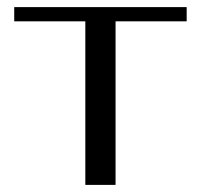

<svg xmlns="http://www.w3.org/2000/svg" viewBox="-20 -520 565 540"><path d="M220 0V-460H20V-500H505V-460H305V0Z"/></svg>

Font: Tenor Sans
Style: Regular
Weight: 400
Designer: Denis Masharov
Foundry: Denis Masharov
Version: Version 1.1